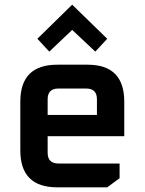

<svg xmlns="http://www.w3.org/2000/svg" viewBox="-20 -802 619 822"><path d="M67 -158V-367Q67 -525 225 -525H355Q512 -525 512 -367V-219H184V-148Q184 -102 230 -102H492V-39L439 0H225Q67 0 67 -158ZM184 -310H395V-377Q395 -423 349 -423H230Q184 -423 184 -377ZM140 -636 289 -782 439 -636 388 -581 289 -674 191 -581Z"/></svg>

Font: Oxanium SemiBold
Style: Regular
Weight: 600
Designer: Severin Meyer
Version: Version 2.000